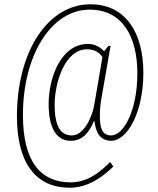

<svg xmlns="http://www.w3.org/2000/svg" viewBox="-20 -734 737 896"><path d="M305 142C393 142 461 90 509 43L494 22C451 65 392 117 310 117C173 117 87 25 87 -197C87 -479 221 -689 398 -689C555 -689 621 -558 621 -392C621 -216 556 -102 499 -102C456 -102 446 -137 446 -194C446 -219 448 -245 454 -279L496 -520H486L466 -495C453 -508 429 -529 391 -529C265 -529 207 -373 207 -248C207 -129 248 -77 310 -77C369 -77 397 -120 418 -168H421C427 -115 448 -77 499 -77C573 -77 649 -208 649 -394C649 -582 566 -714 402 -714C204 -714 59 -495 59 -191C59 32 151 142 305 142ZM316 -102C265 -102 235 -140 235 -246C235 -341 279 -504 387 -504C424 -504 447 -486 458 -467L420 -245C411 -190 372 -102 316 -102Z"/></svg>

Font: Noto Serif Devanagari ExtraCondensed Thin
Style: Regular
Weight: 100
Width: 2
Designer: Universal Thirst, Indian Type Foundry and the Monotype Design Team
Foundry: Monotype Imaging Inc.
Version: Version 2.004